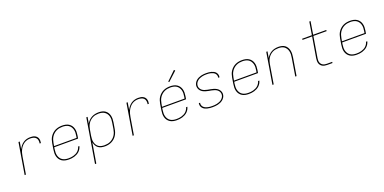

<svg xmlns="http://www.w3.org/2000/svg" viewBox="-9 -1771 6019 3008"><g transform="rotate(-20 3000.0 -266.5)"><path d="M112 0 198 -520H219L199 -398Q212 -426 232 -451Q252 -476 278 -494Q304 -512 334 -520Q364 -528 393 -528Q413 -528 432.5 -525.5Q452 -523 469.5 -515Q487 -507 500 -493.5Q513 -480 519.5 -462Q526 -444 526.5 -424Q527 -404 523 -384H502Q507 -410 503 -435.5Q499 -461 482.5 -478.5Q466 -496 441 -502.5Q416 -509 390 -509Q363 -509 336 -502Q309 -495 285.5 -479Q262 -463 243.5 -440.5Q225 -418 212.5 -393Q200 -368 192.5 -341.5Q185 -315 181 -289L133 0Z M848 8Q818 8 789.5 2Q761 -4 737.5 -18.5Q714 -33 697.5 -56Q681 -79 673.5 -106.5Q666 -134 666.5 -163.5Q667 -193 672 -223L688 -323Q693 -351 702 -378Q711 -405 727.5 -429.5Q744 -454 767 -474Q790 -494 816.5 -506Q843 -518 871 -523Q899 -528 927 -528Q956 -528 985 -522Q1014 -516 1037.5 -501Q1061 -486 1077 -463.5Q1093 -441 1100.5 -413.5Q1108 -386 1107.5 -356.5Q1107 -327 1102 -297L1094 -251H697L692 -220Q688 -193 687.5 -166.5Q687 -140 693.5 -115.5Q700 -91 714 -70Q728 -49 749 -35.5Q770 -22 795.5 -16.5Q821 -11 848 -11Q869 -11 889.5 -13Q910 -15 930.5 -21Q951 -27 971 -36.5Q991 -46 1007.5 -61Q1024 -76 1035.5 -95Q1047 -114 1052 -134H1073Q1068 -111 1055.5 -89.5Q1043 -68 1025 -51Q1007 -34 985 -22.5Q963 -11 940 -4Q917 3 894 5.5Q871 8 848 8ZM700 -269H1076L1081 -300Q1086 -327 1086.5 -353.5Q1087 -380 1080.5 -404.5Q1074 -429 1060 -450Q1046 -471 1025 -484.5Q1004 -498 978.5 -503.5Q953 -509 926 -509Q901 -509 875.5 -504.5Q850 -500 825.5 -488.5Q801 -477 780 -458.5Q759 -440 744.5 -417.5Q730 -395 721.5 -370Q713 -345 709 -320Z M1207 215 1329 -520H1350L1332 -415Q1347 -441 1369.5 -464Q1392 -487 1419.5 -501.5Q1447 -516 1476.5 -522Q1506 -528 1535 -528Q1564 -528 1592 -522Q1620 -516 1642.5 -500.5Q1665 -485 1680 -462Q1695 -439 1701.5 -411.5Q1708 -384 1707.5 -355Q1707 -326 1702 -297L1685 -197Q1681 -169 1671.5 -142Q1662 -115 1646 -90.5Q1630 -66 1607.5 -46.5Q1585 -27 1558.5 -14.5Q1532 -2 1504 3Q1476 8 1449 8Q1419 8 1389.5 1Q1360 -6 1338 -23Q1316 -40 1302.5 -65.5Q1289 -91 1284 -120L1228 215ZM1449 -11Q1474 -11 1499.5 -15.5Q1525 -20 1549 -31.5Q1573 -43 1594 -61.5Q1615 -80 1629.5 -102.5Q1644 -125 1652.5 -150Q1661 -175 1665 -200L1681 -300Q1686 -326 1686.5 -352.5Q1687 -379 1681 -404Q1675 -429 1661 -449.5Q1647 -470 1626.5 -484Q1606 -498 1580.5 -503.5Q1555 -509 1529 -509Q1504 -509 1478.5 -504.5Q1453 -500 1429.5 -488Q1406 -476 1386 -458Q1366 -440 1351.5 -417.5Q1337 -395 1329 -370.5Q1321 -346 1317 -321L1300 -221Q1296 -195 1295 -168.5Q1294 -142 1300 -117.5Q1306 -93 1319 -71.5Q1332 -50 1352 -36Q1372 -22 1397 -16.5Q1422 -11 1449 -11Z M1912 0 1998 -520H2019L1999 -398Q2012 -426 2032 -451Q2052 -476 2078 -494Q2104 -512 2134 -520Q2164 -528 2193 -528Q2213 -528 2232.5 -525.5Q2252 -523 2269.5 -515Q2287 -507 2300 -493.5Q2313 -480 2319.5 -462Q2326 -444 2326.5 -424Q2327 -404 2323 -384H2302Q2307 -410 2303 -435.5Q2299 -461 2282.5 -478.5Q2266 -496 2241 -502.5Q2216 -509 2190 -509Q2163 -509 2136 -502Q2109 -495 2085.5 -479Q2062 -463 2043.5 -440.5Q2025 -418 2012.5 -393Q2000 -368 1992.5 -341.5Q1985 -315 1981 -289L1933 0Z M2648 8Q2618 8 2589.5 2Q2561 -4 2537.5 -18.5Q2514 -33 2497.5 -56Q2481 -79 2473.5 -106.5Q2466 -134 2466.5 -163.5Q2467 -193 2472 -223L2488 -323Q2493 -351 2502 -378Q2511 -405 2527.5 -429.5Q2544 -454 2567 -474Q2590 -494 2616.5 -506Q2643 -518 2671 -523Q2699 -528 2727 -528Q2756 -528 2785 -522Q2814 -516 2837.5 -501Q2861 -486 2877 -463.5Q2893 -441 2900.5 -413.5Q2908 -386 2907.5 -356.5Q2907 -327 2902 -297L2894 -251H2497L2492 -220Q2488 -193 2487.5 -166.5Q2487 -140 2493.5 -115.5Q2500 -91 2514 -70Q2528 -49 2549 -35.5Q2570 -22 2595.5 -16.5Q2621 -11 2648 -11Q2669 -11 2689.5 -13Q2710 -15 2730.5 -21Q2751 -27 2771 -36.5Q2791 -46 2807.5 -61Q2824 -76 2835.5 -95Q2847 -114 2852 -134H2873Q2868 -111 2855.5 -89.5Q2843 -68 2825 -51Q2807 -34 2785 -22.5Q2763 -11 2740 -4Q2717 3 2694 5.5Q2671 8 2648 8ZM2500 -269H2876L2881 -300Q2886 -327 2886.5 -353.5Q2887 -380 2880.5 -404.5Q2874 -429 2860 -450Q2846 -471 2825 -484.5Q2804 -498 2778.5 -503.5Q2753 -509 2726 -509Q2701 -509 2675.5 -504.5Q2650 -500 2625.5 -488.5Q2601 -477 2580 -458.5Q2559 -440 2544.5 -417.5Q2530 -395 2521.5 -370Q2513 -345 2509 -320ZM2739 -594 2726 -606 2873 -748 2889 -732Z M3245 8Q3223 8 3200.5 6Q3178 4 3157 -1.5Q3136 -7 3117 -16Q3098 -25 3084 -40.5Q3070 -56 3063.5 -76.5Q3057 -97 3060 -120Q3061 -121 3061 -122.5Q3061 -124 3061 -125H3082Q3082 -124 3081.5 -123Q3081 -122 3081 -121Q3078 -101 3084 -83Q3090 -65 3103 -52Q3116 -39 3133 -31Q3150 -23 3168.5 -18.5Q3187 -14 3206 -12.5Q3225 -11 3245 -11Q3265 -11 3284.5 -12.5Q3304 -14 3324 -18.5Q3344 -23 3363.5 -31Q3383 -39 3400 -52Q3417 -65 3429 -83Q3441 -101 3444 -121Q3448 -146 3438.5 -169Q3429 -192 3410.5 -207Q3392 -222 3369 -230.5Q3346 -239 3321.5 -243.5Q3297 -248 3272.5 -252.5Q3248 -257 3224.5 -264Q3201 -271 3180 -282.5Q3159 -294 3143.5 -312Q3128 -330 3120.5 -353.5Q3113 -377 3117 -403Q3121 -424 3132.5 -444Q3144 -464 3162 -479Q3180 -494 3200.5 -503.5Q3221 -513 3242.5 -518.5Q3264 -524 3285.5 -526Q3307 -528 3328 -528Q3350 -528 3371.5 -526Q3393 -524 3413.5 -518.5Q3434 -513 3452.5 -503.5Q3471 -494 3484 -478.5Q3497 -463 3503 -442.5Q3509 -422 3505 -400Q3505 -399 3504.5 -397.5Q3504 -396 3504 -395H3483Q3484 -396 3484 -397Q3484 -398 3484 -400Q3487 -419 3482 -436.5Q3477 -454 3465 -467Q3453 -480 3437 -488Q3421 -496 3403 -501Q3385 -506 3366.5 -507.5Q3348 -509 3328 -509Q3309 -509 3290 -507.5Q3271 -506 3252 -501Q3233 -496 3214 -488Q3195 -480 3179 -467Q3163 -454 3152 -436.5Q3141 -419 3138 -400Q3133 -374 3143 -351Q3153 -328 3171 -313Q3189 -298 3212 -289.5Q3235 -281 3259.5 -276.5Q3284 -272 3308.5 -267.5Q3333 -263 3356.5 -256Q3380 -249 3401 -237.5Q3422 -226 3437.5 -208.5Q3453 -191 3461 -167Q3469 -143 3464 -118Q3461 -96 3448 -75.5Q3435 -55 3416.5 -40Q3398 -25 3376.5 -15.5Q3355 -6 3333 -1Q3311 4 3289 6Q3267 8 3245 8Z M3848 8Q3818 8 3789.5 2Q3761 -4 3737.5 -18.5Q3714 -33 3697.5 -56Q3681 -79 3673.5 -106.5Q3666 -134 3666.5 -163.5Q3667 -193 3672 -223L3688 -323Q3693 -351 3702 -378Q3711 -405 3727.5 -429.5Q3744 -454 3767 -474Q3790 -494 3816.5 -506Q3843 -518 3871 -523Q3899 -528 3927 -528Q3956 -528 3985 -522Q4014 -516 4037.5 -501Q4061 -486 4077 -463.5Q4093 -441 4100.5 -413.5Q4108 -386 4107.5 -356.5Q4107 -327 4102 -297L4094 -251H3697L3692 -220Q3688 -193 3687.5 -166.5Q3687 -140 3693.5 -115.5Q3700 -91 3714 -70Q3728 -49 3749 -35.5Q3770 -22 3795.5 -16.5Q3821 -11 3848 -11Q3869 -11 3889.5 -13Q3910 -15 3930.5 -21Q3951 -27 3971 -36.5Q3991 -46 4007.5 -61Q4024 -76 4035.5 -95Q4047 -114 4052 -134H4073Q4068 -111 4055.5 -89.5Q4043 -68 4025 -51Q4007 -34 3985 -22.5Q3963 -11 3940 -4Q3917 3 3894 5.5Q3871 8 3848 8ZM3700 -269H4076L4081 -300Q4086 -327 4086.5 -353.5Q4087 -380 4080.5 -404.5Q4074 -429 4060 -450Q4046 -471 4025 -484.5Q4004 -498 3978.5 -503.5Q3953 -509 3926 -509Q3901 -509 3875.5 -504.5Q3850 -500 3825.5 -488.5Q3801 -477 3780 -458.5Q3759 -440 3744.5 -417.5Q3730 -395 3721.5 -370Q3713 -345 3709 -320Z M4243 0 4329 -520H4350L4332 -415Q4347 -442 4369 -464.5Q4391 -487 4418 -501.5Q4445 -516 4474.5 -522Q4504 -528 4532 -528Q4561 -528 4589 -521.5Q4617 -515 4638.5 -499.5Q4660 -484 4674 -460.5Q4688 -437 4694 -410Q4700 -383 4699.5 -354.5Q4699 -326 4694 -297L4645 0H4624L4673 -300Q4678 -326 4678.5 -352Q4679 -378 4673.5 -402.5Q4668 -427 4655 -448Q4642 -469 4622.5 -483.5Q4603 -498 4578 -503.5Q4553 -509 4526 -509Q4502 -509 4476.5 -504.5Q4451 -500 4428 -488Q4405 -476 4385 -457.5Q4365 -439 4351 -416.5Q4337 -394 4329 -370Q4321 -346 4317 -321L4264 0Z M5158 0Q5138 0 5117.5 -3.5Q5097 -7 5080 -16Q5063 -25 5050.5 -40Q5038 -55 5032 -74Q5026 -93 5026 -113.5Q5026 -134 5029 -155L5087 -501H4927V-520H5090L5125 -735H5146L5111 -520H5329V-501H5108L5050 -152Q5047 -134 5047 -116.5Q5047 -99 5052 -83Q5057 -67 5067.5 -54Q5078 -41 5092.5 -33Q5107 -25 5124 -22Q5141 -19 5158 -19H5245V0Z M5648 8Q5618 8 5589.5 2Q5561 -4 5537.5 -18.5Q5514 -33 5497.5 -56Q5481 -79 5473.5 -106.5Q5466 -134 5466.5 -163.5Q5467 -193 5472 -223L5488 -323Q5493 -351 5502 -378Q5511 -405 5527.5 -429.5Q5544 -454 5567 -474Q5590 -494 5616.5 -506Q5643 -518 5671 -523Q5699 -528 5727 -528Q5756 -528 5785 -522Q5814 -516 5837.5 -501Q5861 -486 5877 -463.5Q5893 -441 5900.5 -413.5Q5908 -386 5907.5 -356.5Q5907 -327 5902 -297L5894 -251H5497L5492 -220Q5488 -193 5487.5 -166.5Q5487 -140 5493.5 -115.5Q5500 -91 5514 -70Q5528 -49 5549 -35.5Q5570 -22 5595.5 -16.5Q5621 -11 5648 -11Q5669 -11 5689.5 -13Q5710 -15 5730.5 -21Q5751 -27 5771 -36.5Q5791 -46 5807.5 -61Q5824 -76 5835.5 -95Q5847 -114 5852 -134H5873Q5868 -111 5855.5 -89.5Q5843 -68 5825 -51Q5807 -34 5785 -22.5Q5763 -11 5740 -4Q5717 3 5694 5.5Q5671 8 5648 8ZM5500 -269H5876L5881 -300Q5886 -327 5886.5 -353.5Q5887 -380 5880.5 -404.5Q5874 -429 5860 -450Q5846 -471 5825 -484.5Q5804 -498 5778.5 -503.5Q5753 -509 5726 -509Q5701 -509 5675.5 -504.5Q5650 -500 5625.5 -488.5Q5601 -477 5580 -458.5Q5559 -440 5544.5 -417.5Q5530 -395 5521.5 -370Q5513 -345 5509 -320Z"/></g></svg>

Font: Iosevka SS04 Th Ex Obl
Style: Regular
Weight: 100
Width: 7
Italic angle: -9°
Monospace: yes
Designer: Belleve Invis
Foundry: Belleve Invis
Version: Version 19.0.0; ttfautohint (v1.8.4)